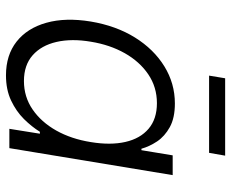

<svg xmlns="http://www.w3.org/2000/svg" viewBox="-85 -670 766 636"><g transform="rotate(90 298.0 -352.0)"><path d="M229.5 11.2Q162.6 11.2 117.9 -23.9Q73.2 -59.1 55.4 -122.6Q37.6 -186 51.3 -269.5Q65.4 -353.5 104.2 -416Q143.1 -478.5 199.7 -513.4Q256.3 -548.3 322.8 -548.3Q370.6 -548.3 401.1 -531.5Q431.6 -514.6 448.5 -489.3Q465.3 -463.9 472.7 -437.5H477.5L494.6 -541H560.1L470.7 0H406.7L422.9 -101.1H416.5Q399.9 -74.2 374.3 -48.3Q348.6 -22.5 312.7 -5.6Q276.9 11.2 229.5 11.2ZM248.5 -48.3Q300.8 -48.3 342.5 -76.9Q384.3 -105.5 412.4 -155.3Q440.4 -205.1 450.7 -270Q461.4 -335 450.2 -384.3Q439 -433.6 406.5 -461.2Q374 -488.8 321.8 -488.8Q268.6 -488.8 226.3 -460.2Q184.1 -431.6 156.2 -382.3Q128.4 -333 118.2 -270Q107.4 -206.5 118.9 -156.2Q130.4 -106 163.1 -77.1Q195.8 -48.3 248.5 -48.3ZM495.6 -714.8 486.3 -661.6H230.5L239.3 -714.8Z"/></g></svg>

Font: Inter 17pt Light
Style: Italic
Weight: 300
Italic angle: -9.3988°
Version: Version 4.001;git-66647c0bb